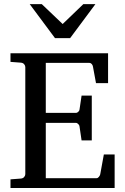

<svg xmlns="http://www.w3.org/2000/svg" viewBox="-20 -936 623 956"><path d="M32.2 0V-43L84 -46.9Q94.7 -47.9 100.3 -54.7Q106 -61.5 106 -68.8V-602.1Q106 -609.4 100.3 -616.2Q94.7 -623 84 -624L32.2 -627.9V-670.9H518.1V-522H458L442.9 -604Q441.9 -611.3 436.8 -617.2Q431.6 -623 424.8 -623H208V-374H357.9Q364.7 -374 370.4 -379.9Q376 -385.7 376 -391.1L386.2 -460H437V-236.8H386.2L376 -306.2Q376 -311.5 370.1 -317.9Q364.3 -324.2 357.9 -324.2H208V-48.8H460.9Q467.3 -48.8 472.7 -55.7Q478 -62.5 479 -67.9L497.1 -167H550.8V0ZM329.1 -746.1H253.9L127.9 -915.5H188L292 -816.4L395 -915.5H455.1Z"/></svg>

Font: Charis SIL Phon
Style: Regular
Weight: 400
Foundry: SIL International
Version: Version 5.000